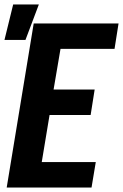

<svg xmlns="http://www.w3.org/2000/svg" viewBox="-22 -840 551 860"><path d="M8 0 129 -735H509L491 -621H249L218 -439H402L384 -325H200L165 -114H407L388 0ZM-2 -661 37 -820H152L92 -661Z"/></svg>

Font: Iosevka Heavy Oblique
Style: Regular
Weight: 900
Italic angle: -9°
Monospace: yes
Designer: Belleve Invis
Foundry: Belleve Invis
Version: Version 32.5.0; ttfautohint (v1.8.4)